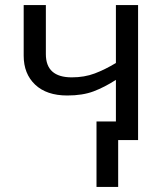

<svg xmlns="http://www.w3.org/2000/svg" viewBox="-20 -556 653 762"><path d="M528 -536V0H449V186H363V-74H440V-239Q395 -210 351.5 -193.5Q308 -177 247 -177Q165 -177 119.5 -220Q74 -263 74 -335V-536H162V-341Q162 -249 265 -249Q315 -249 356 -264.5Q397 -280 440 -306V-536Z"/></svg>

Font: Noto IKEA Arabic
Style: Regular
Weight: 400
Designer: Monotype Design Team
Foundry: Monotype Imaging Inc.
Version: Version 1.200